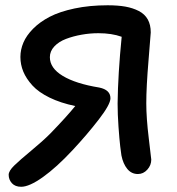

<svg xmlns="http://www.w3.org/2000/svg" viewBox="-20 -633 677 735"><path d="M61 82Q38.1 82 25.6 68.4Q13.2 54.7 13.2 36.1Q13.2 21.5 34.4 0.7Q55.7 -20 99.4 -56.2Q143.1 -92.3 171.9 -121.1Q235.8 -187 268.1 -227.1Q211.9 -238.8 169.9 -259.3Q127.9 -279.8 104.2 -305.7Q80.6 -331.5 69.3 -358.6Q58.1 -385.7 58.1 -415Q58.1 -442.9 69.6 -470Q81.1 -497.1 106.9 -523.2Q132.8 -549.3 170.4 -568.8Q208 -588.4 265.4 -600.6Q322.8 -612.8 392.1 -612.8Q431.2 -612.8 460 -607.7Q488.8 -602.5 511.5 -590.8Q534.2 -579.1 545.7 -558.6Q557.1 -538.1 557.1 -508.8Q557.1 -504.4 548.6 -402.1Q540 -299.8 540 -237.8Q540 -181.2 549.6 -102.8Q559.1 -24.4 559.1 -22Q559.1 -0.5 543.9 16.4Q528.8 33.2 507.8 33.2Q483.4 33.2 467.3 13.7Q451.2 -5.9 444.8 -38.1Q443.4 -45.4 440.2 -72.8Q437 -100.1 433.6 -147.9Q430.2 -195.8 430.2 -236.8Q431.6 -350.1 445.8 -492.2Q407.7 -505.9 356.9 -505.9Q324.2 -505.9 292.5 -500.2Q260.7 -494.6 232.9 -484.1Q205.1 -473.6 188 -455.3Q170.9 -437 170.9 -414.1Q170.9 -372.1 220.5 -342.3Q270 -312.5 359.9 -297.9Q402.8 -289.1 402.8 -256.8Q402.8 -233.4 357.9 -175.3Q313 -117.2 257.8 -58.1Q196.3 7.8 144.3 44.9Q92.3 82 61 82Z"/></svg>

Font: Shantell Sans Irregular Bouncy
Style: Regular
Weight: 500
Designer: Stephen Nixon, Anya Danilova, Shantell Martin
Foundry: Arrow Type
Version: Version 1.006;[9816181b4]